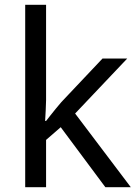

<svg xmlns="http://www.w3.org/2000/svg" viewBox="-20 -780 574 800"><path d="M172 -363Q172 -347 170.5 -321Q169 -295 168 -276H172Q178 -284 190 -299Q202 -314 214.5 -329.5Q227 -345 236 -355L407 -536H510L293 -307L525 0H419L233 -250L172 -197V0H85V-760H172Z"/></svg>

Font: ubangla25
Style: Book
Weight: 400
Designer: Jelle Bosma - Monotype Design Team
Foundry: Monotype Imaging Inc.
Version: Version 2.003